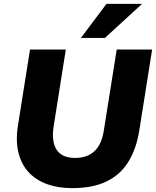

<svg xmlns="http://www.w3.org/2000/svg" viewBox="-20 -961 806 992"><path d="M353 11Q282 11 225 -9Q168 -29 129.5 -69.5Q91 -110 75.5 -171.5Q60 -233 73 -314L135 -705H320L257 -307Q245 -230 272.5 -187.5Q300 -145 368 -145Q430 -145 467.5 -179.5Q505 -214 516 -284L583 -705H766L700 -289Q685 -193 643.5 -125.5Q602 -58 530.5 -23.5Q459 11 353 11ZM398 -765 530 -941H714L522 -765Z"/></svg>

Font: Nunito Sans 11pt Black
Style: Italic
Weight: 900
Italic angle: -9°
Version: Version 3.101;gftools[0.9.27]